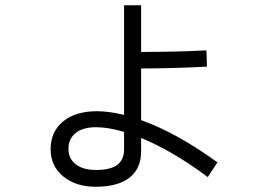

<svg xmlns="http://www.w3.org/2000/svg" viewBox="-20 -659 1040 732"><path d="M772 16Q638 -84 518 -133V-82Q518 -16 473.5 18.5Q429 53 345 53Q269 53 221 13.5Q173 -26 173 -90Q173 -157 220.5 -196Q268 -235 349 -235Q395 -235 453 -221V-639H518V-461Q656 -461 767 -467L769 -405Q636 -398 518 -398V-201Q653 -153 809 -40ZM453 -156Q394 -174 346 -174Q296 -174 268.5 -152Q241 -130 241 -91Q241 -54 269 -32.5Q297 -11 346 -11Q401 -11 427 -30.5Q453 -50 453 -90Z"/></svg>

Font: IBM Plex Sans JP
Style: Regular
Weight: 400
Designer: Mike Abbink; Paul van der Laan; Pieter van Rosmalen; Wujin Sim; Yejin Wi; Jinhee Kim; Boomi Park; Yona Kim; Kichan Ma
Foundry: Sandoll Inc.
Version: Version 1.001